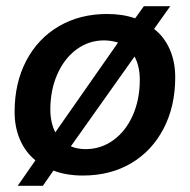

<svg xmlns="http://www.w3.org/2000/svg" viewBox="-20 -555 612 618"><path d="M544 -306Q544 -213 506.5 -141Q469 -69 402 -29.5Q335 10 247 10Q193 10 152 -6L118 43H37L94 -39Q62 -65 44.5 -105Q27 -145 27 -195Q27 -288 64.5 -359.5Q102 -431 169.5 -470.5Q237 -510 325 -510Q375 -510 415 -496L443 -535H528L476 -462Q509 -436 526.5 -396Q544 -356 544 -306ZM158 -129 360 -418Q337 -425 315 -425Q266 -425 226.5 -396Q187 -367 164.5 -316Q142 -265 142 -202Q142 -161 158 -129ZM430 -298Q430 -342 413 -373L208 -84Q229 -75 256 -75Q305 -75 345 -104Q385 -133 407.5 -184Q430 -235 430 -298Z"/></svg>

Font: Sarabun SemiBold
Style: Italic
Weight: 600
Italic angle: -10°
Designer: Suppakit Chalermlarp | Katatrad Co.,Ltd.
Foundry: Cadson Demak Co.,Ltd.
Version: Version 1.000; ttfautohint (v1.6)